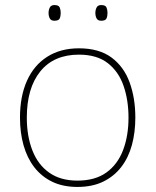

<svg xmlns="http://www.w3.org/2000/svg" viewBox="-20 -729 615 759"><path d="M515 -264Q515 -206 501.5 -156Q488 -106 459.5 -69Q431 -32 388 -11Q345 10 286 10Q229 10 186.5 -10.5Q144 -31 115.5 -68Q87 -105 73 -155Q59 -205 59 -264Q59 -348 86.5 -409.5Q114 -471 166.5 -504.5Q219 -538 292 -538Q372 -538 421 -501.5Q470 -465 492.5 -403Q515 -341 515 -264ZM86 -264Q86 -191 108 -134.5Q130 -78 174.5 -46.5Q219 -15 286 -15Q356 -15 400.5 -47Q445 -79 466.5 -135.5Q488 -192 488 -264Q488 -333 468.5 -389.5Q449 -446 406 -479.5Q363 -513 292 -513Q193 -513 139.5 -447Q86 -381 86 -264ZM172 -678Q172 -690 177 -699.5Q182 -709 195 -709Q212 -709 216 -699.5Q220 -690 220 -678Q220 -665 216 -656Q212 -647 195 -647Q182 -647 177 -656Q172 -665 172 -678ZM357 -678Q357 -690 362 -699.5Q367 -709 380 -709Q397 -709 401 -699.5Q405 -690 405 -678Q405 -665 401 -656Q397 -647 380 -647Q367 -647 362 -656Q357 -665 357 -678Z"/></svg>

Font: Noto Sans Khmer Thin
Style: Regular
Weight: 250
Version: Version 2.003